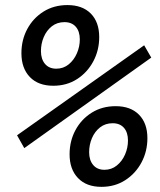

<svg xmlns="http://www.w3.org/2000/svg" viewBox="-20 -723 626 753"><path d="M189 -386.7Q129.9 -386.7 96.9 -421.1Q64 -455.6 64 -514.2Q64 -566.4 86.9 -609.1Q109.9 -651.9 150.6 -677.5Q191.4 -703.1 244.6 -703.1Q303.2 -703.1 336.2 -669.7Q369.1 -636.2 369.1 -577.6Q369.1 -525.9 345.9 -482.4Q322.8 -439 282.2 -412.8Q241.7 -386.7 189 -386.7ZM377.9 9.8Q318.8 9.8 285.9 -24.7Q252.9 -59.1 252.9 -117.7Q252.9 -169.9 275.9 -212.6Q298.8 -255.4 339.6 -281Q380.4 -306.6 433.6 -306.6Q492.2 -306.6 525.1 -273.2Q558.1 -239.7 558.1 -181.2Q558.1 -129.4 534.9 -85.9Q511.7 -42.5 471.2 -16.4Q430.7 9.8 377.9 9.8ZM75.2 -142.1 46.9 -192.4 545.4 -545.4 573.2 -497.1ZM200.7 -453.6Q228.5 -453.6 249.3 -470.5Q270 -487.3 281.5 -513.7Q293 -540 293 -568.4Q293 -600.1 277.1 -618.2Q261.2 -636.2 232.9 -636.2Q204.1 -636.2 183.3 -619.9Q162.6 -603.5 151.6 -577.6Q140.6 -551.8 140.6 -522.5Q140.6 -491.2 156.5 -472.4Q172.4 -453.6 200.7 -453.6ZM389.6 -57.1Q417.5 -57.1 438.2 -74Q459 -90.8 470.5 -117.2Q481.9 -143.6 481.9 -171.9Q481.9 -203.6 466.1 -221.7Q450.2 -239.7 421.9 -239.7Q393.1 -239.7 372.3 -223.4Q351.6 -207 340.6 -181.2Q329.6 -155.3 329.6 -126Q329.6 -94.7 345.5 -75.9Q361.3 -57.1 389.6 -57.1Z"/></svg>

Font: CaskaydiaCove NFP SemiLight
Style: Italic
Weight: 350
Italic angle: -10°
Designer: Aaron Bell
Foundry: Saja Typeworks
Version: Version 2111.001; VTT 6.35;Nerd Fonts 3.1.1